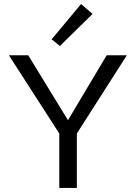

<svg xmlns="http://www.w3.org/2000/svg" viewBox="-20 -932 673 952"><path d="M439 -863 277 -704 236 -737 382 -912ZM609 -658 361 -270V0H274V-270L24 -658H120L317 -336L509 -658Z"/></svg>

Font: EauTestInfant Medium
Style: Regular
Weight: 500
Designer: Christian Thalmann (Catharsis Fonts)
Version: Version 0.001;PS 000.001;hotconv 1.0.88;makeotf.lib2.5.64775